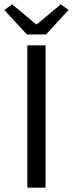

<svg xmlns="http://www.w3.org/2000/svg" viewBox="-36 -865 336 885"><path d="M-16 -819 88 -706H176L280 -819L244 -845L134 -753H130L20 -845ZM90 -656V0H174V-656Z"/></svg>

Font: Cambridge Sans
Style: Regular
Weight: 400
Version: Version 2.020;PS 002.020;hotconv 1.0.88;makeotf.lib2.5.64775